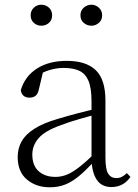

<svg xmlns="http://www.w3.org/2000/svg" viewBox="-20 -780 586 814"><path d="M191 14Q133 14 94 -19Q55 -52 55 -114Q55 -151 71.5 -180.5Q88 -210 125.5 -234Q163 -258 225 -276Q268 -289 312.5 -300.5Q357 -312 397 -321V-297Q357 -287 315.5 -275Q274 -263 237 -249Q170 -225 143.5 -194Q117 -163 117 -125Q117 -78 144 -54Q171 -30 215 -30Q240 -30 263.5 -39.5Q287 -49 316.5 -72Q346 -95 386 -134L392 -89H373Q341 -55 313 -32Q285 -9 256 2.5Q227 14 191 14ZM453 13Q411 13 390.5 -17.5Q370 -48 368 -102V-106V-350Q368 -407 355 -437.5Q342 -468 316 -480Q290 -492 250 -492Q220 -492 190 -483Q160 -474 128 -454L164 -482L145 -402Q141 -382 131 -374Q121 -366 105 -366Q74 -366 68 -397Q85 -456 136 -489Q187 -522 263 -522Q345 -522 386 -482.5Q427 -443 427 -354V-113Q427 -61 439 -43Q451 -25 473 -25Q486 -25 496 -30Q506 -35 518 -46L533 -30Q518 -8 497.5 2.5Q477 13 453 13ZM155 -671Q137 -671 123.5 -683Q110 -695 110 -715Q110 -735 123.5 -747.5Q137 -760 155 -760Q174 -760 187.5 -747.5Q201 -735 201 -715Q201 -695 187.5 -683Q174 -671 155 -671ZM368 -671Q349 -671 335 -683Q321 -695 321 -715Q321 -735 335 -747.5Q349 -760 368 -760Q385 -760 399 -747.5Q413 -735 413 -715Q413 -695 399 -683Q385 -671 368 -671Z"/></svg>

Font: Noto Serif HK
Style: Regular
Weight: 200
Designer: Ryoko NISHIZUKA 西塚涼子 (kana & ideographs); Frank Grießhammer (Latin, Greek & Cyrillic); Wenlong ZHANG 张文龙 (bopomofo); San
Foundry: Adobe
Version: Version 2.001;hotconv 1.1.0;makeotfexe 2.6.0